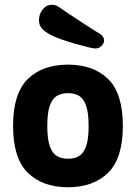

<svg xmlns="http://www.w3.org/2000/svg" viewBox="-20 -780 572 808"><path d="M266 8Q159 8 97 -53Q35 -114 35 -250Q35 -387 97 -447.5Q159 -508 266 -508Q373 -508 435 -447.5Q497 -387 497 -250Q497 -114 435 -53Q373 8 266 8ZM266 -112Q294 -112 313 -123.5Q332 -135 342.5 -165Q353 -195 353 -250Q353 -305 342.5 -335Q332 -365 313 -376.5Q294 -388 266 -388Q239 -388 219.5 -376.5Q200 -365 189.5 -335Q179 -305 179 -250Q179 -195 189.5 -165Q200 -135 219.5 -123.5Q239 -112 266 -112ZM382 -576Q373 -576 350 -581.5Q327 -587 297.5 -595.5Q268 -604 240.5 -613.5Q213 -623 196 -632Q168 -646 156 -660.5Q144 -675 144 -694Q144 -720 159.5 -740Q175 -760 199 -760Q205 -760 212.5 -758Q220 -756 227 -751Q250 -735 277 -717Q304 -699 329.5 -682.5Q355 -666 373 -654.5Q391 -643 395 -641Q408 -634 413 -626Q418 -618 418 -610Q418 -597 407 -586.5Q396 -576 382 -576Z"/></svg>

Font: Madimi One
Style: Regular
Weight: 400
Designer: Taurai Valerie Mtake, Mirko Velimirovic
Foundry: TaVaTake
Version: Version 1.000; ttfautohint (v1.8.4.7-5d5b)